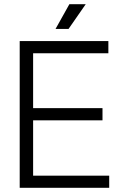

<svg xmlns="http://www.w3.org/2000/svg" viewBox="-20 -896 583 916"><path d="M74 0V-700H497V-642H138V-380H469V-322H138V-58H501V0ZM245 -758 311 -876H389L307 -758Z"/></svg>

Font: Space Grotesk Frontify Light
Style: Regular
Weight: 300
Designer: Florian Karsten
Version: Version 2.000